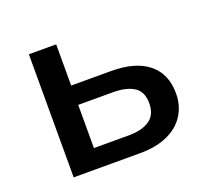

<svg xmlns="http://www.w3.org/2000/svg" viewBox="-92 -612 798 727"><g transform="rotate(-20 307.0 -248.0)"><path d="M89 0V-496H199V-330H358Q458 -330 510 -287.5Q562 -245 562 -167Q562 -117 537.5 -79Q513 -41 467 -20.5Q421 0 357 0ZM199 -78H339Q393 -78 423.5 -99Q454 -120 454 -166Q454 -213 423.5 -232.5Q393 -252 339 -252H199Z"/></g></svg>

Font: Nunito Sans 8pt SemiBold
Style: Regular
Weight: 600
Version: Version 3.101;gftools[0.9.27]